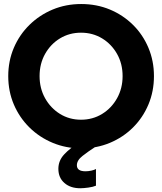

<svg xmlns="http://www.w3.org/2000/svg" viewBox="-20 -748 826 978"><path d="M394 7.8Q316.4 7.8 248.8 -20.3Q181.2 -48.3 130.1 -98.6Q79.1 -148.9 50.5 -215.8Q22 -282.7 22 -360.4Q22 -437.5 50.5 -504.4Q79.1 -571.3 130.1 -621.3Q181.2 -671.4 248.5 -699.5Q315.9 -727.5 393.6 -727.5Q472.2 -727.5 539.6 -699.5Q606.9 -671.4 657.5 -621.3Q708 -571.3 736.1 -504.4Q764.2 -437.5 764.2 -360.4Q764.2 -282.7 736.1 -215.8Q708 -148.9 657.5 -98.6Q606.9 -48.3 539.6 -20.3Q472.2 7.8 394 7.8ZM392.6 -138.2Q452.1 -138.2 500.2 -167.7Q548.3 -197.3 576.4 -247.8Q604.5 -298.3 604.5 -360.4Q604.5 -423.3 576.2 -473.4Q547.9 -523.4 500 -552.5Q452.1 -581.5 392.6 -581.5Q333.5 -581.5 285.6 -552.5Q237.8 -523.4 209.7 -473.4Q181.6 -423.3 181.6 -360.4Q181.6 -297.9 209.7 -247.6Q237.8 -197.3 285.6 -167.7Q333.5 -138.2 392.6 -138.2ZM388.7 210.9Q338.9 210.9 308.1 184.1Q277.3 157.2 277.3 111.8Q277.3 70.3 307.1 38.3Q336.9 6.3 386.7 -24.4L465.8 0Q428.7 23.9 400.1 46.4Q371.6 68.8 371.6 93.8Q371.6 124.5 415.5 124.5Q429.7 124.5 445.3 121.1Q460.9 117.7 468.8 112.8V197.8Q454.6 204.1 430.2 207.5Q405.8 210.9 388.7 210.9Z"/></svg>

Font: Reddit Sans ExtraBold
Style: Regular
Weight: 800
Designer: Stephen Hutchings
Foundry: Reddit
Version: Version 1.014; ttfautohint (v1.8.4.7-5d5b)